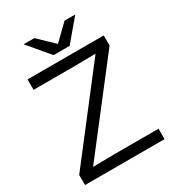

<svg xmlns="http://www.w3.org/2000/svg" viewBox="-215 -1032 1038 1150"><g transform="rotate(-30 304.0 -457.0)"><path d="M29 0H579V-72H280L125 -70L574 -650V-720H47V-648H322L477 -650L29 -70ZM132 -914 255 -768H366L489 -914H415L311 -813L206 -914Z"/></g></svg>

Font: Aspekta 350
Style: Regular
Weight: 350
Designer: Ivo Dolenc
Version: Version 2.000